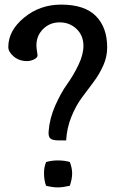

<svg xmlns="http://www.w3.org/2000/svg" viewBox="-20 -812 510 833"><path d="M97 -547Q63 -547 39.5 -567Q16 -587 16 -608Q16 -679 84.5 -735.5Q153 -792 245 -792Q347 -792 396 -742.5Q445 -693 445 -606Q445 -565 427.5 -526.5Q410 -488 385 -455Q360 -422 334.5 -387.5Q309 -353 289.5 -305Q270 -257 267 -203H232Q209 -203 199 -211Q189 -219 191 -242Q195 -298 219.5 -353.5Q244 -409 271 -446.5Q298 -484 320 -529.5Q342 -575 342 -613Q342 -658 312 -686.5Q282 -715 239 -715Q196 -715 167 -686Q138 -657 138 -615Q138 -604 140.5 -589.5Q143 -575 143 -572Q143 -562 128 -554.5Q113 -547 97 -547ZM283 -6Q252 1 231 1Q208 1 180 -6Q171 -28 171 -62Q171 -87 180 -109Q204 -116 230 -116Q262 -116 283 -109Q293 -83 293 -60Q293 -36 283 -6Z"/></svg>

Font: Coupeur_Texte
Style: Regular
Weight: 400
Designer: Léa Rolland
Version: Version 1.000;PS 001.000;hotconv 1.0.88;makeotf.lib2.5.64775